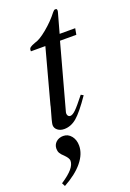

<svg xmlns="http://www.w3.org/2000/svg" viewBox="-167 -609 635 939"><g transform="rotate(-20 151.0 -140.0)"><path d="M0 273.9 -8.8 256.8Q31.7 230 49.8 208.5Q67.9 187 67.9 167Q67.9 153.8 47.9 133.8Q33.7 121.1 28.3 111.3Q22.9 101.6 22.9 88.9Q22.9 67.9 37.8 54.4Q52.7 41 75.2 41Q100.1 41 116.5 61.3Q132.8 81.5 132.8 111.8Q132.8 154.8 98.9 196.5Q64.9 238.3 0 273.9ZM311 -434.1 305.2 -401.9H220.2L127.9 -64Q127 -59.1 127 -58.1Q127 -49.3 131.1 -44.2Q135.3 -39.1 142.1 -39.1Q153.8 -39.1 170.7 -55.2Q187.5 -71.3 225.1 -119.1L237.8 -111.8Q189 -40.5 158.4 -14.6Q127.9 11.2 92.8 11.2Q72.3 11.2 58.6 0.5Q44.9 -10.3 44.9 -26.9Q44.9 -38.6 66.9 -113.8L68.8 -123L144 -401.9H68.8V-408.2Q68.8 -416.5 75.7 -421.9Q82.5 -427.2 101.1 -434.1Q126.5 -439.9 166.7 -473.1Q207 -506.3 236.8 -544.9Q244.6 -554.2 249 -554.2H252H253.9Q259.8 -554.2 259.8 -543.9Q259.8 -541 258.8 -538.1L230 -434.1Z"/></g></svg>

Font: Accordance
Style: Italic
Weight: 400
Italic angle: -11°
Version: Version 1.2 (build January 31, 2020) Miklal Software Solutio